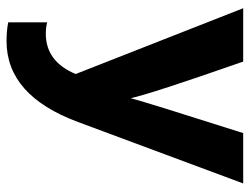

<svg xmlns="http://www.w3.org/2000/svg" viewBox="-106 -440 745 572"><g transform="rotate(90 266.0 -154.5)"><path d="M103 198Q72 198 47 193V77Q63 81 81 81Q164 81 201 -8L5 -507H164Q261 -229 273 -172Q286 -221 377 -507H527L344 -15Q265 198 103 198Z"/></g></svg>

Font: Hind Jalandhar
Style: Bold
Weight: 700
Designer: Namrata Goyal
Foundry: Indian Type Foundry
Version: Version 0.702;PS 1.0;hotconv 1.0.81;makeotf.lib2.5.63406